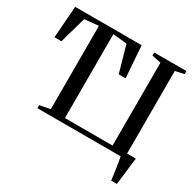

<svg xmlns="http://www.w3.org/2000/svg" viewBox="-193 -950 1353 1337"><g transform="rotate(30 483.0 -281.5)"><path d="M863 180Q860 158.5 856.5 133.2Q853 108 849.2 83Q845.5 58 842 36.2Q838.5 14.5 835 0H165.5V-24.5L250 -41V-711L137.5 -700L77.5 -487.5H21.5L40.5 -743H575L593.5 -487.5H538L478 -700L366 -711V-36.5H749V-703L676 -718.5V-743H935V-718.5L864.5 -703V-39H935Q932.5 -19.5 929.8 2.8Q927 25 924.2 48.5Q921.5 72 918.8 95.2Q916 118.5 913.2 140Q910.5 161.5 908.5 180Z"/></g></svg>

Font: Merriweather 120pt Medium
Style: Regular
Weight: 500
Version: Version 2.100